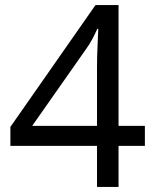

<svg xmlns="http://www.w3.org/2000/svg" viewBox="-20 -738 612 758"><path d="M552 -162H448V0H363V-162H21V-237L357 -718H448V-241H552ZM363 -466Q363 -518 365 -554.5Q367 -591 368 -624H364Q356 -605 344 -583Q332 -561 321 -546L107 -241H363Z"/></svg>

Font: Noto Sans Gothic
Style: Regular
Weight: 400
Designer: Monotype Design Team
Foundry: Monotype Imaging Inc.
Version: Version 2.001; ttfautohint (v1.8.4.7-5d5b)